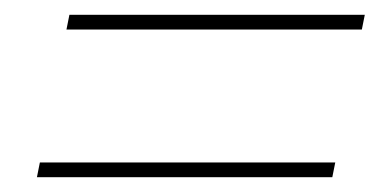

<svg xmlns="http://www.w3.org/2000/svg" viewBox="-20 -450 520 260"><path d="M474 -430 470 -410H70L74 -430ZM434 -230 430 -210H30L34 -230Z"/></svg>

Font: TypoPRO Montserrat Alternates
Style: Italic
Weight: 250
Italic angle: -11.3°
Designer: Julieta Ulanovsky
Foundry: Julieta Ulanovsky
Version: Version 6.001